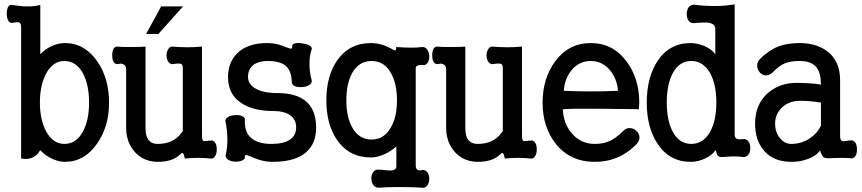

<svg xmlns="http://www.w3.org/2000/svg" viewBox="-20 -741 4040 900"><path d="M79.1 -611.3V2Q113.3 8.8 138.7 -5.9Q158.2 -16.6 168 -37.1Q195.3 -8.8 230.5 5.9Q257.8 17.6 285.2 17.6Q376 17.6 435.5 -68.4Q491.2 -148.4 491.2 -259.8Q491.2 -374 435.5 -454.1Q376 -539.1 285.2 -539.1Q253.9 -539.1 223.6 -525.4Q191.4 -511.7 168.9 -486.3V-717.8Q142.6 -710.9 110.4 -710.9Q78.1 -710.9 38.1 -717.8Q25.4 -720.7 17.6 -708Q11.7 -695.3 11.7 -676.8Q11.7 -658.2 17.6 -646.5Q25.4 -631.8 38.1 -633.8L43 -634.8Q65.4 -638.7 70.3 -635.7Q79.1 -631.8 79.1 -611.3ZM281.2 -455.1Q337.9 -455.1 369.1 -396.5Q397.5 -343.8 397.5 -259.8Q397.5 -177.7 369.1 -125Q337.9 -66.4 281.2 -66.4Q228.5 -66.4 196.3 -125Q167 -180.7 167 -259.8Q167 -340.8 196.3 -396.5Q228.5 -455.1 281.2 -455.1Z M837.9 -710.9H735.4L665 -582H722.7ZM571.3 -415V-142.6Q571.3 -73.2 613.3 -27.3Q655.3 17.6 719.7 17.6Q754.9 17.6 781.2 8.8Q806.6 0 825.2 -17.6Q834 -27.3 838.9 -21.5Q841.8 -17.6 846.7 2Q880.9 -1 908.2 -1Q936.5 -1 965.8 2Q979.5 4.9 988.3 -8.8Q996.1 -21.5 996.1 -41Q996.1 -60.5 988.3 -72.3Q979.5 -85.9 965.8 -82L955.1 -81.1Q935.5 -78.1 931.6 -81.1Q926.8 -85.9 926.8 -110.4V-522.5Q892.6 -519.5 857.4 -519.5Q822.3 -519.5 790 -522.5Q776.4 -524.4 768.6 -510.7Q760.7 -499 760.7 -481.4Q760.7 -463.9 768.6 -452.1Q776.4 -439.5 790 -440.4Q820.3 -445.3 829.1 -441.4Q836.9 -437.5 836.9 -420.9V-126Q814.5 -93.8 785.2 -80.1Q757.8 -66.4 718.8 -66.4Q693.4 -66.4 679.7 -81.1Q662.1 -99.6 662.1 -139.6V-522.5Q633.8 -520.5 590.8 -520.5Q545.9 -520.5 532.2 -522.5Q519.5 -524.4 511.7 -511.7Q505.9 -500 505.9 -481.4Q505.9 -463.9 511.7 -452.1Q519.5 -439.5 532.2 -440.4Q547.9 -445.3 558.6 -439.5Q571.3 -433.6 571.3 -415Z M1232.4 -539.1Q1137.7 -539.1 1088.9 -488.3Q1048.8 -445.3 1048.8 -379.9Q1048.8 -290 1126 -249Q1179.7 -220.7 1258.8 -220.7Q1313.5 -220.7 1340.8 -200.2Q1368.2 -180.7 1368.2 -143.6Q1368.2 -106.4 1339.8 -86.9Q1310.5 -66.4 1252 -66.4Q1190.4 -66.4 1159.2 -92.8Q1125 -120.1 1127.9 -177.7Q1129.9 -190.4 1113.3 -197.3Q1099.6 -203.1 1079.1 -201.2Q1057.6 -199.2 1045.9 -190.4Q1032.2 -180.7 1038.1 -165Q1044.9 -132.8 1045.9 -90.8Q1045.9 -47.9 1039.1 -19.5Q1034.2 -3.9 1046.9 5.9Q1058.6 14.6 1078.1 16.6Q1097.7 17.6 1111.3 12.7Q1127.9 6.8 1127.9 -2.9Q1127 -14.6 1133.8 -14.6Q1138.7 -13.7 1156.2 -6.8Q1180.7 3.9 1197.3 8.8Q1227.5 17.6 1258.8 17.6Q1364.3 17.6 1416 -28.3Q1461.9 -69.3 1461.9 -143.6Q1461.9 -228.5 1410.2 -269.5Q1364.3 -304.7 1283.2 -304.7Q1211.9 -304.7 1175.8 -327.1Q1142.6 -346.7 1142.6 -380.9Q1142.6 -417 1168.9 -437.5Q1193.4 -455.1 1234.4 -455.1Q1293 -455.1 1320.3 -431.6Q1345.7 -408.2 1347.7 -358.4Q1345.7 -344.7 1362.3 -336.9Q1377 -331.1 1398.4 -333Q1418.9 -335 1431.6 -343.8Q1445.3 -354.5 1440.4 -368.2Q1431.6 -397.5 1430.7 -434.6Q1429.7 -477.5 1440.4 -507.8Q1445.3 -518.6 1431.6 -527.3Q1419.9 -534.2 1400.4 -537.1Q1379.9 -541 1365.2 -538.1Q1349.6 -535.2 1349.6 -525.4Q1350.6 -513.7 1344.7 -512.7Q1339.8 -512.7 1324.2 -518.6Q1301.8 -528.3 1286.1 -532.2Q1259.8 -539.1 1232.4 -539.1Z M1721.7 -455.1Q1780.3 -455.1 1811.5 -400.4Q1840.8 -350.6 1840.8 -270.5Q1840.8 -191.4 1811.5 -142.6Q1780.3 -86.9 1721.7 -86.9Q1663.1 -86.9 1631.8 -142.6Q1603.5 -191.4 1603.5 -270.5Q1603.5 -350.6 1631.8 -400.4Q1663.1 -455.1 1721.7 -455.1ZM1928.7 34.2V-415Q1926.8 -428.7 1936.5 -433.6Q1941.4 -435.5 1954.1 -436.5H1958Q1973.6 -432.6 1983.4 -445.3Q1992.2 -457 1992.2 -475.6Q1992.2 -494.1 1983.4 -507.8Q1973.6 -522.5 1958 -520.5Q1937.5 -517.6 1909.2 -517.6Q1879.9 -517.6 1836.9 -520.5Q1837.9 -505.9 1832 -504.9Q1829.1 -503.9 1814.5 -512.7Q1793 -524.4 1777.3 -529.3Q1749 -539.1 1718.8 -539.1Q1617.2 -539.1 1560.5 -458Q1509.8 -384.8 1509.8 -270.5Q1509.8 -157.2 1560.5 -84Q1617.2 -2.9 1718.8 -2.9Q1747.1 -2.9 1778.3 -16.6Q1811.5 -30.3 1837.9 -54.7V39.1Q1837.9 54.7 1817.4 57.6Q1805.7 59.6 1766.6 54.7H1759.8Q1741.2 50.8 1730.5 64.5Q1720.7 76.2 1720.7 94.7Q1720.7 114.3 1730.5 127Q1741.2 140.6 1759.8 138.7Q1793.9 135.7 1851.6 135.7Q1910.2 135.7 1957 138.7Q1973.6 141.6 1983.4 127.9Q1992.2 115.2 1992.2 96.7Q1992.2 78.1 1983.4 66.4Q1973.6 52.7 1957 56.6Q1946.3 59.6 1938.5 55.7Q1928.7 50.8 1928.7 34.2Z M2071.3 -415V-142.6Q2071.3 -73.2 2113.3 -27.3Q2155.3 17.6 2219.7 17.6Q2254.9 17.6 2281.2 8.8Q2306.6 0 2325.2 -17.6Q2334 -27.3 2338.9 -21.5Q2341.8 -17.6 2346.7 2Q2380.9 -1 2408.2 -1Q2436.5 -1 2465.8 2Q2479.5 4.9 2488.3 -8.8Q2496.1 -21.5 2496.1 -41Q2496.1 -60.5 2488.3 -72.3Q2479.5 -85.9 2465.8 -82L2455.1 -81.1Q2435.5 -78.1 2431.6 -81.1Q2426.8 -85.9 2426.8 -110.4V-522.5Q2392.6 -519.5 2357.4 -519.5Q2322.3 -519.5 2290 -522.5Q2276.4 -524.4 2268.6 -510.7Q2260.7 -499 2260.7 -481.4Q2260.7 -463.9 2268.6 -452.1Q2276.4 -439.5 2290 -440.4Q2320.3 -445.3 2329.1 -441.4Q2336.9 -437.5 2336.9 -420.9V-126Q2314.5 -93.8 2285.2 -80.1Q2257.8 -66.4 2218.8 -66.4Q2193.4 -66.4 2178.7 -81.1Q2161.1 -99.6 2161.1 -139.6V-522.5Q2133.8 -520.5 2090.8 -520.5Q2045.9 -520.5 2032.2 -522.5Q2019.5 -524.4 2011.7 -511.7Q2005.9 -500 2005.9 -481.4Q2005.9 -463.9 2011.7 -452.1Q2019.5 -439.5 2032.2 -440.4Q2047.9 -445.3 2058.6 -439.5Q2071.3 -433.6 2071.3 -415Z M2750 -539.1Q2645.5 -539.1 2582 -453.1Q2523.4 -373 2523.4 -259.8Q2523.4 -146.5 2584 -68.4Q2651.4 17.6 2767.6 17.6Q2821.3 17.6 2864.3 1Q2917 -18.6 2962.9 -64.5Q2978.5 -81.1 2977.5 -99.6Q2976.6 -115.2 2962.9 -127.9Q2950.2 -139.6 2933.6 -140.6Q2915 -141.6 2901.4 -127Q2866.2 -92.8 2837.9 -80.1Q2808.6 -66.4 2767.6 -66.4Q2702.1 -66.4 2660.2 -116.2Q2621.1 -162.1 2618.2 -228.5Q2655.3 -232.4 2760.7 -231.4Q2822.3 -231.4 2954.1 -229.5L2974.6 -228.5L2976.6 -259.8Q2976.6 -373 2917 -453.1Q2852.5 -539.1 2750 -539.1ZM2750 -455.1Q2803.7 -455.1 2839.8 -411.1Q2872.1 -372.1 2877 -315.4Q2818.4 -312.5 2751 -312.5Q2689.5 -312.5 2623 -315.4Q2627 -373 2659.2 -412.1Q2694.3 -455.1 2750 -455.1Z M3333 -605.5V-486.3Q3316.4 -510.7 3279.3 -526.4Q3246.1 -539.1 3217.8 -539.1Q3117.2 -539.1 3061.5 -454.1Q3011.7 -377 3011.7 -259.8Q3011.7 -144.5 3061.5 -68.4Q3117.2 17.6 3217.8 17.6Q3253.9 17.6 3287.1 1Q3317.4 -13.7 3330.1 -32.2Q3334 -37.1 3335.9 -35.2Q3336.9 -34.2 3337.9 -28.3Q3339.8 -16.6 3343.8 -11.7Q3351.6 -3.9 3369.1 -4.9Q3398.4 -7.8 3421.9 -7.8Q3445.3 -7.8 3461.9 -4.9Q3477.5 -2.9 3488.3 -16.6Q3497.1 -28.3 3497.1 -46.9Q3497.1 -66.4 3488.3 -78.1Q3477.5 -91.8 3461.9 -88.9Q3442.4 -85.9 3432.6 -90.8Q3423.8 -96.7 3423.8 -110.4V-720.7Q3382.8 -712.9 3330.1 -712.9Q3278.3 -712.9 3236.3 -718.8Q3218.8 -720.7 3208 -707Q3199.2 -694.3 3199.2 -674.8Q3199.2 -655.3 3208 -643.6Q3218.8 -629.9 3236.3 -632.8Q3285.2 -637.7 3304.7 -633.8Q3333 -627.9 3333 -605.5ZM3220.7 -455.1Q3277.3 -455.1 3309.6 -396.5Q3337.9 -343.8 3337.9 -259.8Q3337.9 -177.7 3309.6 -125Q3277.3 -66.4 3220.7 -66.4Q3163.1 -66.4 3132.8 -125Q3105.5 -177.7 3105.5 -259.8Q3105.5 -343.8 3132.8 -396.5Q3163.1 -455.1 3220.7 -455.1Z M3824.2 -36.1Q3826.2 -26.4 3832 -15.6Q3836.9 -4.9 3844.7 -2L3858.4 1L3882.8 0Q3912.1 -1 3925.8 -1Q3948.2 -1 3967.8 1Q3981.4 3.9 3990.2 -9.8Q3997.1 -21.5 3997.1 -40Q3997.1 -58.6 3990.2 -71.3Q3981.4 -85 3967.8 -83L3957 -82Q3932.6 -77.1 3926.8 -80.1Q3918 -84 3918 -103.5V-365.2Q3918 -458 3853.5 -503.9Q3802.7 -539.1 3728.5 -539.1Q3670.9 -539.1 3628.9 -523.4Q3584 -505.9 3543.9 -465.8Q3529.3 -452.1 3529.3 -433.6Q3529.3 -416 3541 -402.3Q3552.7 -388.7 3568.4 -387.7Q3585.9 -386.7 3601.6 -401.4Q3632.8 -433.6 3659.2 -444.3Q3685.5 -455.1 3728.5 -455.1Q3784.2 -455.1 3807.6 -424.8Q3828.1 -398.4 3828.1 -343.8Q3812.5 -348.6 3771.5 -350.6Q3737.3 -352.5 3712.9 -352.5Q3634.8 -352.5 3579.1 -304.7Q3519.5 -251 3519.5 -162.1Q3519.5 -80.1 3564.5 -31.2Q3609.4 17.6 3688.5 17.6Q3733.4 17.6 3767.6 3.9Q3805.7 -9.8 3824.2 -36.1ZM3828.1 -151.4Q3811.5 -116.2 3776.4 -92.8Q3737.3 -66.4 3688.5 -66.4Q3658.2 -66.4 3635.7 -93.8Q3613.3 -121.1 3613.3 -162.1Q3613.3 -203.1 3641.6 -233.4Q3674.8 -268.6 3732.4 -268.6Q3749 -268.6 3778.3 -266.6Q3809.6 -263.7 3828.1 -259.8Z"/></svg>

Font: GungsuhChe
Style: Regular
Weight: 400
Monospace: yes
Version: Version 2.21